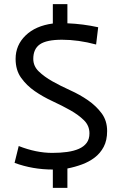

<svg xmlns="http://www.w3.org/2000/svg" viewBox="-20 -802 578 923"><path d="M234 13Q137 13 50 -19L70 -100Q154 -67 231 -67Q270 -67 302.5 -71.5Q335 -76 359 -86.5Q383 -97 396.5 -115Q410 -133 410 -161Q410 -198 383.5 -224Q357 -250 318 -272Q279 -294 232.5 -315.5Q186 -337 147 -364Q108 -391 81.5 -428Q55 -465 55 -519Q55 -585 103 -631.5Q151 -678 234 -689V-782H304V-690Q379 -687 452 -671L442 -588Q357 -611 278 -611Q204 -611 172 -589Q140 -567 140 -519Q140 -484 166.5 -458.5Q193 -433 232 -411Q271 -389 317.5 -368Q364 -347 403 -320Q442 -293 468.5 -257.5Q495 -222 495 -172Q495 -127 478.5 -96Q462 -65 435 -44.5Q408 -24 374 -11.5Q340 1 304 8V101H234Z"/></svg>

Font: Actor
Style: Regular
Weight: 400
Designer: Thomas Junold
Foundry: Thomas Junold
Version: Version 1.001